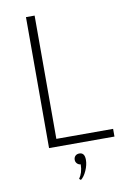

<svg xmlns="http://www.w3.org/2000/svg" viewBox="-110 -894 836 1191"><g transform="rotate(-10 308.0 -298.0)"><path d="M140 0V-825H194.5V-48.5H552V0ZM300.5 229 290.5 220.5Q302 204.5 308.8 182.8Q315.5 161 316 133.5Q302.5 132.5 293.2 122.8Q284 113 284 99.5Q284 84.5 293.5 75Q303 65.5 319 65.5Q335.5 65.5 344 76.8Q352.5 88 352.5 111.5Q352.5 143 337 178Q321.5 213 300.5 229Z"/></g></svg>

Font: Spartan Thin Light
Style: Regular
Weight: 300
Version: Version 1.004